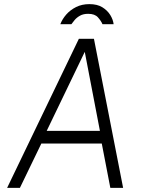

<svg xmlns="http://www.w3.org/2000/svg" viewBox="-20 -911 705 931"><path d="M14.5 0 362.5 -723H435.5L577 0H515L473.5 -215H180.5L76.5 0ZM206.5 -276.5H464.5L391 -659.5ZM272.5 -793.5Q282 -818.5 301.2 -840.5Q320.5 -862.5 348.8 -876.8Q377 -891 413.5 -891Q451.5 -891 476.2 -875.8Q501 -860.5 514.8 -838Q528.5 -815.5 531 -793.5H477Q470 -810 454.8 -827Q439.5 -844 407.5 -844Q384 -844 368 -835Q352 -826 342 -814Q332 -802 326 -793.5Z"/></svg>

Font: Public Sans Thin ExtraLight
Style: Italic
Weight: 250
Italic angle: -8°
Version: Version 2.001